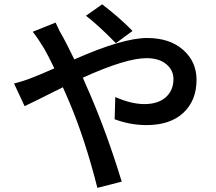

<svg xmlns="http://www.w3.org/2000/svg" viewBox="-20 -824 1017 902"><path d="M524.4 -621.1Q441.4 -706.1 383.8 -750L460 -803.7Q543.9 -739.3 602.5 -678.7ZM45.9 -431.6Q95.7 -444.3 135.7 -460.9Q168.9 -473.6 235.4 -502.9Q206.1 -563.5 187.5 -595.7Q159.2 -642.6 133.8 -674.8L241.2 -717.8Q259.8 -675.8 278.3 -645.5Q294.9 -615.2 329.1 -544.9Q556.6 -645.5 670.9 -645.5Q777.3 -645.5 840.3 -589.8Q903.3 -534.2 903.3 -449.2Q903.3 -351.6 841.3 -293.9Q779.3 -236.3 668 -236.3Q592.8 -236.3 518.6 -263.7L521.5 -368.2Q596.7 -335 658.2 -335Q722.7 -335 758.8 -367.2Q794.9 -399.4 794.9 -453.1Q794.9 -494.1 761.2 -522.5Q727.5 -550.8 668 -550.8Q571.3 -550.8 369.1 -459Q375 -445.3 386.2 -419.4Q397.5 -393.6 399.4 -389.6Q482.4 -198.2 551.8 29.3L437.5 58.6Q379.9 -168.9 305.7 -344.7Q302.7 -350.6 275.4 -414.1Q117.2 -335 95.7 -325.2Z"/></svg>

Font: Min Sans SemiBold
Style: Regular
Weight: 600
Designer: Jinseong-Kim, NotoSansCJK, Nunito
Foundry: Jinseong-Kim
Version: Version 1.400;Glyphs 3.1.2 (3151)